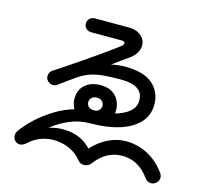

<svg xmlns="http://www.w3.org/2000/svg" viewBox="-118 -934 1236 1134"><g transform="rotate(15 500.0 -367.5)"><path d="M924 51Q909 62 890.5 59Q872 56 861 41Q795 -53 694 -53Q596 -53 528 38Q514 57 489 58Q464 59 449 40Q422 5 381.5 -14.5Q341 -34 295.5 -37.5Q250 -41 206.5 -26.5Q163 -12 128 21Q115 34 97.5 38Q80 42 65 31Q50 20 47.5 1.5Q45 -17 55 -32Q84 -74 130.5 -117Q177 -160 233.5 -194.5Q290 -229 348 -245Q332 -274 332 -307Q332 -361 368 -392Q404 -423 460 -423Q506 -423 533.5 -405.5Q561 -388 574 -361.5Q587 -335 587 -307Q587 -301 587 -295Q587 -289 585 -283Q641 -298 673 -326Q705 -354 705 -394Q705 -486 569 -486Q507 -486 462 -482Q417 -478 381 -465.5Q345 -453 308 -427Q276 -405 254 -388.5Q232 -372 212 -358Q198 -348 180 -351.5Q162 -355 151 -370Q141 -385 144.5 -403Q148 -421 163 -431Q189 -447 226.5 -472.5Q264 -498 307.5 -527.5Q351 -557 393 -586.5Q435 -616 469 -640.5Q503 -665 522 -680Q534 -690 532 -700Q530 -710 514 -710H326Q308 -710 295 -722Q282 -734 282 -752Q282 -771 295 -783Q308 -795 326 -795H531Q574 -795 600 -777.5Q626 -760 634 -733.5Q642 -707 629.5 -677.5Q617 -648 583 -624Q568 -614 543 -596Q518 -578 488 -556Q510 -561 531 -563.5Q552 -566 572 -566Q689 -566 743 -517.5Q797 -469 797 -394Q797 -327 754 -281.5Q711 -236 635.5 -212.5Q560 -189 460 -189Q394 -189 335.5 -164Q277 -139 228 -100Q299 -122 369 -108.5Q439 -95 488 -42Q530 -89 583.5 -115.5Q637 -142 695 -142Q766 -141 827.5 -108.5Q889 -76 935 -12Q946 4 943 22Q940 40 924 51ZM460 -269Q482 -269 492.5 -280.5Q503 -292 503 -307Q503 -324 491 -335Q479 -346 460 -346Q438 -346 427 -334.5Q416 -323 416 -307Q416 -292 427 -280.5Q438 -269 460 -269Z"/></g></svg>

Font: Zen Maru Gothic Medium
Style: Regular
Weight: 500
Designer: Yoshimichi Ohira
Foundry: Positype
Version: Version 1.001